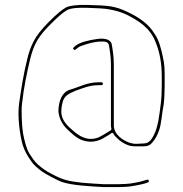

<svg xmlns="http://www.w3.org/2000/svg" viewBox="-20 -637 761 797"><path d="M402 -295.5H391C340.9 -295.5 311.9 -276.5 271 -264.8C239.5 -256.2 222.8 -220.7 222.5 -174.4C225.8 -143.9 238.7 -120.9 256.3 -103.3C273.6 -86 298.2 -62.8 321.5 -55.1C358.9 -41.5 392.4 -51.6 418.8 -69.2C418.9 -69.3 419.1 -69.4 419.3 -69.5C429.4 -75.3 436.5 -79.1 439.7 -82.3C447.8 -90.4 451.7 -80.4 451.7 -80.4C453.8 -76.2 457.8 -71.2 464 -65.6C464.1 -65.5 464.4 -65.2 464.5 -65.1C476.2 -52.5 496.6 -38.9 512.2 -34.2C512.3 -34.2 512.4 -34.1 512.6 -34C529.7 -27.8 550.9 -29.5 576 -29.5C594.3 -29.5 604.6 -35.3 613 -46.5C613.1 -46.6 613.3 -46.9 613.4 -47C625 -59.8 633.6 -76.7 640.4 -96C650.5 -124.4 651.8 -167 659.6 -204.3C661.9 -223.4 663.5 -257.2 663.5 -280V-319C663.5 -350.2 662.8 -371.5 656.7 -397.4C649 -435.6 639.4 -472.4 621 -497.6C620.9 -497.7 620.7 -498 620.6 -498.1C596.3 -538.6 556 -565.3 509.8 -587.2C455.7 -612.8 432 -613.8 344.8 -616.5C300.6 -617.8 270 -613.8 254.4 -606.3C239.4 -598.5 215.2 -578.6 183.8 -547.2C152.4 -515.8 131.2 -488.5 119.7 -465.6C107.9 -442.7 99.2 -418.6 93.3 -392.2C78.2 -333.3 68.1 -268.9 59.4 -207.9C51.5 -152.7 62.7 -76.3 74.2 -35.2C82.7 -8.4 96.1 13.4 110.1 32.6C110.1 32.7 110.3 32.9 110.4 33.1C119.3 47.6 139.1 63.5 154.5 75C166.6 84.1 218.5 111.6 234.6 117.5C275.9 132.6 353.3 136.4 409.4 139.5C430.3 140.7 408.8 139.5 409 139.5H474C483.8 139.5 493.3 139.2 502.5 138.5C502.6 138.5 502.8 138.5 503 138.5C519.2 138.5 572.4 128 583.4 124L594.5 119.9C597.8 118.8 598.8 116.3 597.4 112.5C596.1 108.8 594.1 107.6 590.9 108.9C590.7 109 590.3 109.2 590 109.2L579.5 112.1C567.7 117 521.5 126.2 502.3 126.5C493.4 127.1 483.3 127.5 474 127.5H409C408.9 127.5 408.7 127.5 408.6 127.5C375.5 125.5 359.1 124.9 320.2 121.5C260.9 114.5 242.4 109.9 198.5 87.2C167.4 71 160 64.9 138.1 46.7C121.6 31.9 113.8 18.3 101.8 0.2C101.7 0.1 101.6 0 101.6 -0.1C88.6 -21.8 80.8 -56.5 75.6 -83.6C71.2 -108.1 67.3 -180 71.6 -207C77.8 -268.7 90.8 -330.9 104.7 -389.7C121.4 -458.3 141.7 -488.3 192.2 -538.8C222.1 -568.8 243.8 -587.4 259.6 -595.7C276.3 -603.6 303.8 -605.8 344.3 -604.5C386.4 -603.2 414.2 -601.4 428.8 -598.9C457.1 -594.1 480.8 -587.8 504.3 -576.8C556.3 -550.7 604 -520.5 626 -461.7C642.7 -421.1 651.5 -375.7 651.5 -319V-280.5C651.5 -258.1 650.1 -226.2 647.4 -206C641.3 -160.1 636.8 -109.7 617.6 -74.4C610.5 -61.4 600.7 -41.5 576 -41.5C565.4 -41.5 547.2 -38.9 534.1 -40.6C533.9 -40.6 533.5 -40.7 533.2 -40.7L517.2 -44.7C517 -44.8 516.6 -44.9 516.4 -45C490.6 -54.7 452.5 -77.7 452.5 -117V-369C452.5 -398.8 448.8 -423.5 444.6 -448.8C444.6 -448.9 444.5 -449.1 444.5 -449.3C442.9 -467.2 426.7 -476.5 402 -476.5C395.7 -476.5 389.2 -476 382.6 -475.1C350.5 -470.5 312.8 -462.4 293.8 -447.2L286 -440.4C282.8 -437.5 283.3 -434.4 285.8 -431.8C288.1 -429.4 290.8 -428.7 294 -431.6C294.1 -431.7 294.3 -431.9 294.5 -432C301.1 -437 307.3 -443.4 319.7 -447.2C343.8 -455.2 369.6 -464.5 402 -464.5C409.1 -464.5 430.7 -466.7 432.5 -447.4C436.4 -424.3 440.5 -399 440.5 -369V-117C440.5 -112.3 441.1 -108 442.2 -104.1C443 -101.3 441.9 -97.4 438.9 -95.6C426.2 -88 404.2 -73.5 388.1 -66.2C388 -66.1 387.7 -66 387.6 -66C340.5 -48.8 306.7 -74.4 283.1 -94.8C263.9 -111.4 234.5 -135.4 234.5 -174C234.5 -184.8 235.9 -197.4 238.7 -207.6C245.2 -243.1 271.1 -249.9 294.9 -260.8C295 -260.9 295.4 -261 295.6 -261.1C324.6 -270.8 349.8 -283.5 391 -283.5H402C404.3 -283.5 407.5 -286.5 407.5 -289.5C407.5 -292.5 404.3 -295.5 402 -295.5Z"/></svg>

Font: Take Off
Style: Hairball
Weight: 400
Foundry: Cannot Into Space Fonts
Version: Version 0.89